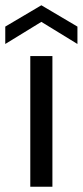

<svg xmlns="http://www.w3.org/2000/svg" viewBox="-68 -709 314 729"><path d="M47 0V-496H131V0ZM-48 -542V-608L89 -689L226 -608V-542L89 -626Z"/></svg>

Font: DM Sans 9pt 36pt
Style: Regular
Weight: 400
Version: Version 4.004;gftools[0.9.30]